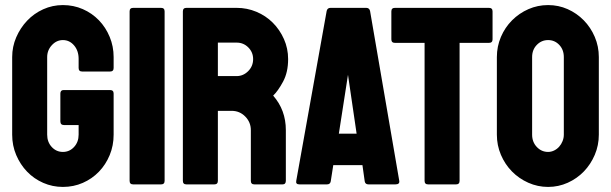

<svg xmlns="http://www.w3.org/2000/svg" viewBox="-20 -727 2408 757"><path d="M228 10Q187 10 150.5 -6Q114 -22 87 -50Q60 -78 44 -115.5Q28 -153 28 -196V-502Q28 -543 44 -580Q60 -617 87 -645.5Q114 -674 150.5 -690.5Q187 -707 228 -707Q270 -707 306.5 -691Q343 -675 370 -647Q397 -619 412.5 -581.5Q428 -544 428 -502V-459Q428 -445 414 -445H304Q290 -445 290 -459V-495Q290 -527 272 -548Q254 -569 228 -569Q203 -569 184.5 -549Q166 -529 166 -502V-196Q166 -167 184 -147.5Q202 -128 228 -128Q254 -128 272 -147.5Q290 -167 290 -196V-234H232Q218 -234 218 -249V-358Q218 -372 231 -372H414Q428 -372 428 -358V-196Q428 -153 412.5 -115.5Q397 -78 370 -50Q343 -22 306.5 -6Q270 10 228 10Z M505 0Q491 0 491 -14V-682Q491 -696 505 -696H615Q629 -696 629 -682V-14Q629 0 615 0Z M839 -427H913Q939 -427 958.5 -446.5Q978 -466 978 -494Q978 -521 959 -540Q940 -559 913 -559H839ZM715 0Q701 0 701 -14V-682Q701 -696 715 -696H913Q954 -696 991 -680.5Q1028 -665 1055.5 -637.5Q1083 -610 1099.5 -573Q1116 -536 1116 -494Q1116 -442 1096 -405Q1076 -368 1057 -350Q1107 -293 1107 -214V-14Q1107 0 1094 0H983Q969 0 969 -14V-214Q969 -245 947 -267.5Q925 -290 893 -290H839V-14Q839 0 825 0Z M1316 -200H1386L1352 -432ZM1161 0Q1145 0 1148 -14L1268 -684Q1271 -696 1283 -696H1424Q1436 -696 1439 -684L1554 -15Q1557 0 1539 0H1433Q1420 0 1418 -12L1409 -76H1294L1284 -12Q1282 0 1269 0Z M1668 0Q1654 0 1654 -14V-558H1537Q1523 -558 1523 -572V-682Q1523 -696 1537 -696H1908Q1922 -696 1922 -682V-572Q1922 -558 1908 -558H1792V-14Q1792 0 1778 0Z M2141 -128Q2153 -128 2164.5 -133.5Q2176 -139 2184.5 -148.5Q2193 -158 2198 -170.5Q2203 -183 2203 -196V-502Q2203 -531 2185 -550Q2167 -569 2141 -569Q2115 -569 2096.5 -550Q2078 -531 2078 -502V-196Q2078 -167 2096.5 -147.5Q2115 -128 2141 -128ZM2141 10Q2100 10 2063 -6.5Q2026 -23 1998.5 -51Q1971 -79 1955 -116.5Q1939 -154 1939 -196V-502Q1939 -544 1955 -581.5Q1971 -619 1999 -647Q2027 -675 2063.5 -691Q2100 -707 2141 -707Q2182 -707 2218 -691Q2254 -675 2281.5 -647Q2309 -619 2325 -581.5Q2341 -544 2341 -502V-196Q2341 -154 2325 -116.5Q2309 -79 2282 -51Q2255 -23 2218.5 -6.5Q2182 10 2141 10Z"/></svg>

Font: AL Dynamic
Style: Bold
Weight: 700
Version: Version 1.000; ttfautohint (v1.8.2) -l 8 -r 50 -G 200 -x 14 